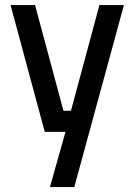

<svg xmlns="http://www.w3.org/2000/svg" viewBox="-20 -520 529 757"><path d="M176.9 217.5 238.2 0H156.5L21.6 -500H118.2L230.1 -83.5H259.8L372 -500H468.6L272.9 217.5Z"/></svg>

Font: Titillium Web SemiBold
Style: Regular
Weight: 600
Designer: Mohamed Gaber, Accademia di Belle Arti di Urbino
Foundry: Kief Type Foundry, Accademia di Belle Arti di Urbino
Version: Version 3.000; ttfautohint (v1.8.4)